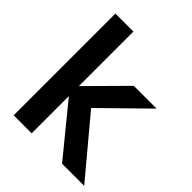

<svg xmlns="http://www.w3.org/2000/svg" viewBox="-211 -890 1018 1018"><g transform="rotate(45 298.0 -381.5)"><path d="M197 0H62V-763H197V-354L402 -561H573L325 -318L591 0H425L197 -279Z"/></g></svg>

Font: Open Sauce One
Style: Bold
Weight: 700
Designer: Alfredo Marco Pradil
Foundry: Creative Sauce Fz LLC
Version: Version 1.477